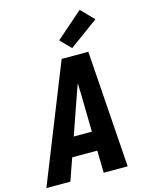

<svg xmlns="http://www.w3.org/2000/svg" viewBox="-155 -1082 898 1168"><g transform="rotate(-15 294.0 -497.5)"><path d="M-12 0 281 -735H449L500 0H349L346 -140H188L139 0ZM344 -260 340 -490Q339 -509 338.5 -528.5Q338 -548 338 -567Q330 -548 323.5 -528.5Q317 -509 310 -490L230 -260ZM360 -782 296 -848 464 -995 542 -915Z"/></g></svg>

Font: Iosevka Heavy Extended Oblique
Style: Regular
Weight: 900
Width: 7
Italic angle: -9°
Monospace: yes
Designer: Belleve Invis
Foundry: Belleve Invis
Version: Version 32.5.0; ttfautohint (v1.8.4)